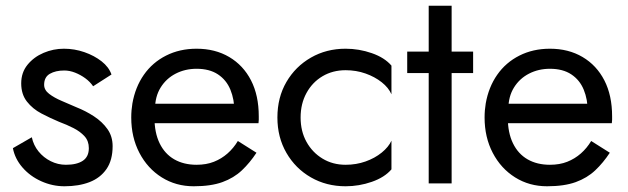

<svg xmlns="http://www.w3.org/2000/svg" viewBox="-20 -640 2191 670"><path d="M91 -161 25 -123Q32 -86 58.5 -55.5Q85 -25 124 -7.5Q163 10 205 10Q255 10 292.5 -4.5Q330 -19 351.5 -50Q373 -81 373 -130Q373 -164 355 -189.5Q337 -215 308 -234Q279 -253 246 -266Q221 -277 195 -288Q169 -299 151.5 -312.5Q134 -326 134 -344Q134 -371 154 -382.5Q174 -394 204 -394Q223 -394 242 -386.5Q261 -379 277.5 -367Q294 -355 305 -339L369 -380Q360 -406 334.5 -426Q309 -446 274.5 -458Q240 -470 203 -470Q166 -470 132 -455.5Q98 -441 76 -414Q54 -387 54 -349Q54 -311 74 -285.5Q94 -260 124.5 -244Q155 -228 186 -215Q213 -205 236.5 -193Q260 -181 275 -164.5Q290 -148 290 -123Q290 -93 269 -79Q248 -65 210 -65Q182 -65 157 -77.5Q132 -90 114.5 -111.5Q97 -133 91 -161Z M499 -210H882L862 -278H499ZM798 -250V-230L882 -210Q883 -216 883 -222Q883 -228 883 -234Q883 -307 856 -359.5Q829 -412 780 -441Q731 -470 666 -470Q607 -470 559.5 -446Q512 -422 482 -379Q452 -336 442 -279Q440 -267 439 -255Q438 -243 438 -230Q438 -161 466.5 -106.5Q495 -52 544.5 -21Q594 10 656 10Q716 10 756 -4.5Q796 -19 824 -45.5Q852 -72 875 -107L810 -148Q795 -123 774 -104.5Q753 -86 726.5 -75.5Q700 -65 666 -65Q621 -65 588 -84Q555 -103 537 -140Q519 -177 519 -230L521 -260Q521 -303 540.5 -334.5Q560 -366 593 -383Q626 -400 666 -400Q711 -400 740.5 -380.5Q770 -361 784 -327Q798 -293 798 -250Z M1029 -230Q1029 -278 1049.5 -315.5Q1070 -353 1105.5 -374Q1141 -395 1186 -395Q1223 -395 1255.5 -383.5Q1288 -372 1312 -353Q1336 -334 1346 -311V-411Q1322 -439 1277.5 -454.5Q1233 -470 1186 -470Q1119 -470 1065 -439Q1011 -408 979.5 -354Q948 -300 948 -230Q948 -161 979.5 -106.5Q1011 -52 1065 -21Q1119 10 1186 10Q1233 10 1277.5 -5.5Q1322 -21 1346 -49V-149Q1336 -127 1312 -107.5Q1288 -88 1255.5 -76.5Q1223 -65 1186 -65Q1141 -65 1105.5 -86.5Q1070 -108 1049.5 -145Q1029 -182 1029 -230Z M1401 -460V-385H1631V-460ZM1476 -620V0H1556V-620Z M1732 -210H2115L2095 -278H1732ZM2031 -250V-230L2115 -210Q2116 -216 2116 -222Q2116 -228 2116 -234Q2116 -307 2089 -359.5Q2062 -412 2013 -441Q1964 -470 1899 -470Q1840 -470 1792.5 -446Q1745 -422 1715 -379Q1685 -336 1675 -279Q1673 -267 1672 -255Q1671 -243 1671 -230Q1671 -161 1699.5 -106.5Q1728 -52 1777.5 -21Q1827 10 1889 10Q1949 10 1989 -4.5Q2029 -19 2057 -45.5Q2085 -72 2108 -107L2043 -148Q2028 -123 2007 -104.5Q1986 -86 1959.5 -75.5Q1933 -65 1899 -65Q1854 -65 1821 -84Q1788 -103 1770 -140Q1752 -177 1752 -230L1754 -260Q1754 -303 1773.5 -334.5Q1793 -366 1826 -383Q1859 -400 1899 -400Q1944 -400 1973.5 -380.5Q2003 -361 2017 -327Q2031 -293 2031 -250Z"/></svg>

Font: Jost* Book
Style: Regular
Weight: 400
Version: Version 3.000